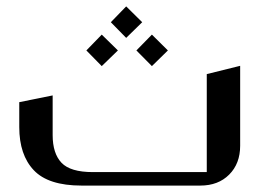

<svg xmlns="http://www.w3.org/2000/svg" viewBox="-20 -578 850 598"><path d="M373 -558.1 422.9 -508.8 373 -460 325.2 -508.8ZM296.9 -470.2 347.2 -420.9 296.9 -372.1 249 -420.9ZM453.1 -470.2 502.9 -420.9 453.1 -372.1 404.8 -420.9ZM728 -373V-124Q728 -68.4 693.8 -34.2Q659.7 0 604 0H233.9Q130.4 0 85.2 -47.9Q40 -95.7 40 -182.1V-259.8L144 -280.8V-157.2Q144 -100.1 171.6 -71Q199.2 -42 269 -42H624V-347.2Z"/></svg>

Font: Wesal
Style: Regular
Weight: 400
Designer: Ahmed zaza
Foundry: Ahmed zaza
Version: Version 2.01